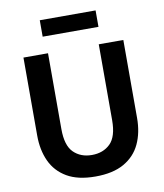

<svg xmlns="http://www.w3.org/2000/svg" viewBox="-95 -955 892 1047"><g transform="rotate(-10 350.5 -432.0)"><path d="M349 14Q252 14 191.5 -21.5Q131 -57 102.5 -119Q74 -181 74 -261V-693H210V-273Q210 -182 249 -143.5Q288 -105 350 -105Q413 -105 452 -143.5Q491 -182 491 -273V-693H627V-261Q627 -180 598 -118Q569 -56 507.5 -21Q446 14 349 14ZM197 -787V-878H506V-787Z"/></g></svg>

Font: Ubuntu Sans
Style: Bold
Weight: 700
Designer: Dalton Maag Ltd
Foundry: Dalton Maag Ltd
Version: Version 1.006; ttfautohint (v1.8.4.7-5d5b)